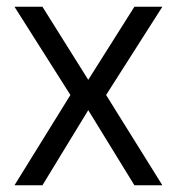

<svg xmlns="http://www.w3.org/2000/svg" viewBox="-20 -550 525 570"><path d="M23 -530H106L242 -313L379 -530H462L295 -268L462 0H379L242 -223L106 0H23L189 -268Z"/></svg>

Font: Cooper Hewitt
Style: Book
Weight: 705
Designer: Village Type and Design LLC
Foundry: Cooper Hewitt Smithsonian Design Museum
Version: 1.000; ttfautohint (v1.8.1)